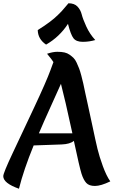

<svg xmlns="http://www.w3.org/2000/svg" viewBox="-40 -1122 705 1175"><path d="M412 -260Q389 -240 337 -238L166 -232Q105 -83 76 33Q-20 -1 -20 -44Q-20 -63 38 -186Q96 -309 169.5 -465.5Q243 -622 269 -693L287 -742Q279 -756 248 -793Q284 -805 310.5 -805Q337 -805 354.5 -801Q372 -797 385.5 -787.5Q399 -778 409.5 -768Q420 -758 429 -738.5Q438 -719 444 -703.5Q450 -688 457.5 -660Q465 -632 469.5 -611.5Q474 -591 481.5 -554.5Q489 -518 497 -484Q505 -450 525 -354.5Q545 -259 556.5 -211.5Q568 -164 589.5 -105Q611 -46 635 -12Q577 16 541 16Q505 16 488 -2.5Q471 -21 459 -58.5Q447 -96 412 -260ZM333 -609Q319 -577 271.5 -472.5Q224 -368 198 -306H403Q356 -522 333 -609ZM543 -877Q506 -866 466.5 -866Q427 -866 410 -887.5Q393 -909 376 -976Q324 -896 242 -849Q192 -883 191 -938Q273 -989 314 -1030Q314 -1030 337 -1053Q343 -1059 359 -1078.5Q375 -1098 379 -1102Q415 -1102 434 -1082Q453 -1062 460 -1034Q467 -1006 488 -960Q509 -914 543 -877Z"/></svg>

Font: Merienda One
Style: Regular
Weight: 400
Designer: Eduardo Rodriguez Tunni
Foundry: Eduardo Rodriguez Tunni
Version: Version 1.001